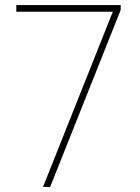

<svg xmlns="http://www.w3.org/2000/svg" viewBox="-20 -734 549 754"><path d="M149 0H177L454 -695V-714H44V-688H423Z"/></svg>

Font: Noto Sans Sinhala UI SemiCondensed Thin
Style: Regular
Weight: 100
Width: 4
Designer: Jelle Bosma - Monotype Design Team
Foundry: Monotype Imaging Inc.
Version: Version 2.006